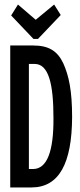

<svg xmlns="http://www.w3.org/2000/svg" viewBox="-20 -823 353 844"><path d="M218 -803 137 -736 59 -803 29 -755 127 -652H147L247 -757ZM25 1H118C240 1 296 -105 297 -308C297 -423 283 -490 258 -545C232 -600 193 -623 126 -623H25ZM107 -80V-542H132C194 -542 215 -454 215 -304C216 -158 187 -80 125 -80Z"/></svg>

Font: Inconsolata ExtraCondensed
Style: Bold
Weight: 700
Width: 2
Monospace: yes
Designer: Raph Levien, Cyreal, Brenton Simpson
Foundry: Raph Levien, Cyreal, Google
Version: Version 3.100